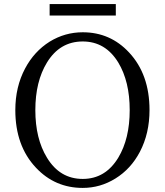

<svg xmlns="http://www.w3.org/2000/svg" viewBox="-20 -904 809 940"><path d="M385 16Q249 16 156 -83Q55 -190 55 -365Q55 -479 103 -569Q147 -652 223 -700Q298 -746 385 -746Q520 -746 612 -647Q712 -540 712 -365Q712 -251 665 -161Q621 -77 545 -30Q471 16 385 16ZM385 -28Q496 -28 559 -132Q615 -225 615 -365Q615 -505 559 -598Q496 -701 385 -701Q273 -701 210 -598Q153 -505 153 -365Q153 -225 210 -132Q273 -28 385 -28ZM223 -828V-884H547V-828Z"/></svg>

Font: GenRyuMin TW R
Style: Regular
Weight: 400
Version: Version 1.501;PS 1;hotconv 16.6.51;makeotf.lib2.5.65220